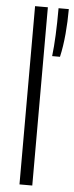

<svg xmlns="http://www.w3.org/2000/svg" viewBox="-56 -838 333 867"><g transform="rotate(5 110.0 -404.0)"><path d="M67 0V-808H125V0ZM173.5 -808H220Q220 -752 215 -695.2Q210 -638.5 199 -590H163.5Q173.5 -673.5 173.5 -808Z"/></g></svg>

Font: Encode Sans Condensed Light
Style: Regular
Weight: 300
Width: 3
Designer: Multiple Designers
Foundry: Impallari Type
Version: Version 2.000